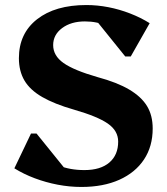

<svg xmlns="http://www.w3.org/2000/svg" viewBox="-20 -726 663 762"><path d="M303 16Q256 16 209 7Q162 -2 118 -18.5Q74 -35 37 -58L103 -196H125L264 -24H150V-121Q169 -88 213 -69.5Q257 -51 315 -51Q379 -51 414 -81Q449 -111 449 -164Q449 -207 408 -235.5Q367 -264 273 -291Q196 -313 147.5 -341Q99 -369 77 -406.5Q55 -444 55 -495Q55 -593 127 -649.5Q199 -706 323 -706Q366 -706 410 -697.5Q454 -689 496.5 -672.5Q539 -656 574 -634L499 -502H477L344 -667H464L461 -570Q442 -604 404.5 -622.5Q367 -641 317 -641Q262 -641 226.5 -614.5Q191 -588 191 -547Q191 -505 232 -476Q273 -447 367 -420Q445 -399 493 -370.5Q541 -342 563.5 -305Q586 -268 586 -216Q586 -145 551.5 -93Q517 -41 453.5 -12.5Q390 16 303 16Z"/></svg>

Font: Platypi Light SemiBold
Style: Regular
Weight: 600
Version: Version 1.200